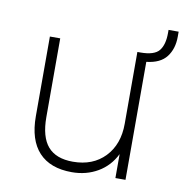

<svg xmlns="http://www.w3.org/2000/svg" viewBox="-72 -675 721 750"><g transform="rotate(10 288.5 -299.5)"><path d="M577 -606V-586Q577 -538 552.5 -506Q528 -474 473 -468V0H433V-95Q409 -46 363.5 -19.5Q318 7 261 7Q175 7 130 -41.5Q85 -90 85 -184V-500H126V-188Q126 -109 158.5 -71.5Q191 -34 258 -34Q337 -34 384.5 -83.5Q432 -133 432 -215V-500H444Q499 -500 518 -523.5Q537 -547 537 -594V-606Z"/></g></svg>

Font: MuliDisplayVN ExtraLight
Style: Regular
Weight: 200
Designer: Vernon Adams
Foundry: Vernon Adams
Version: Version 2.100